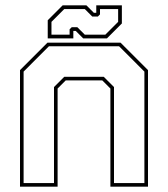

<svg xmlns="http://www.w3.org/2000/svg" viewBox="-20 -700 630 720"><path d="M55 0V-437L158 -540H432L535 -437V0H394V-368L363.5 -398.5H226.5L196 -368V0ZM68.5 -13.5H182.5V-373.5L221 -412H369L407.5 -373.5V-13.5H521.5V-431.5L426.5 -526.5H163.5L68.5 -431.5ZM159 -556V-624L215 -680H304L332 -652H341V-680H437V-612L381 -556H292L264 -584H255V-556ZM173 -570H241V-590L249 -598H270L298 -570H375L423 -618V-666H355V-646L347 -638H326L298 -666H221L173 -618Z"/></svg>

Font: Tourney Thin Thin
Style: Regular
Weight: 250
Version: Version 1.015